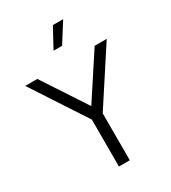

<svg xmlns="http://www.w3.org/2000/svg" viewBox="-234 -1110 1091 1226"><g transform="rotate(-30 311.5 -496.5)"><path d="M272 -346 11 -745H100L328 -398H296L523 -745H612L352 -346V0H272ZM358 -993H434L343 -849H280Z"/></g></svg>

Font: Trafiko Sans Variable
Style: Regular
Weight: 400
Designer: Gumpita Rahayu / Trafiko
Foundry: Tokotype / Trafiko
Version: Version 0.001;FEAKit 1.0